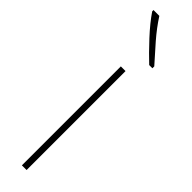

<svg xmlns="http://www.w3.org/2000/svg" viewBox="-272 -743 723 723"><g transform="rotate(45 89.0 -382.0)"><path d="M102 0H77V-527H102ZM45 -764Q70 -725 103 -687Q136 -649 166 -616V-606H149Q117 -636 78 -678Q39 -720 14 -757V-764Z"/></g></svg>

Font: Noto Sans Khmer Condensed Thin
Style: Regular
Weight: 100
Width: 3
Designer: Danh Hong and the Monotype Design Team
Foundry: Monotype Imaging Inc.
Version: Version 2.004; ttfautohint (v1.8.4.7-5d5b)